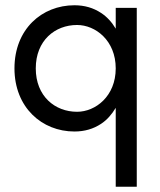

<svg xmlns="http://www.w3.org/2000/svg" viewBox="-20 -490 610 730"><path d="M420 220H500V-460H420V-381C405 -406 387 -426 364 -441C335 -460 302 -470 263 -470C139 -470 35 -379 35 -230C35 -82 139 10 263 10C302 10 335 0 364 -19C387 -34 405 -55 420 -80ZM116 -230C116 -336 189 -395 273 -395C343 -395 420 -336 420 -230C420 -124 343 -65 273 -65C189 -65 116 -124 116 -230Z"/></svg>

Font: Jost
Style: Regular
Weight: 400
Version: Version 3.710